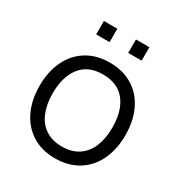

<svg xmlns="http://www.w3.org/2000/svg" viewBox="-173 -852 937 991"><g transform="rotate(30 296.0 -356.0)"><path d="M240.5 -645.5H160.5V-725.5H240.5ZM431.5 -645.5H351.5V-725.5H431.5ZM40 -270.5Q40 -355 71 -419.5Q102 -484 159.8 -519.5Q217.5 -555 295.5 -555Q375 -555 432.8 -519Q490.5 -483 521 -418.5Q551.5 -354 551.5 -270.5Q551.5 -185.5 520.8 -121Q490 -56.5 432.2 -20.8Q374.5 15 295.5 15Q216.5 15 158.8 -21.2Q101 -57.5 70.5 -122Q40 -186.5 40 -270.5ZM473.5 -270.5Q473.5 -370.5 428.2 -427.5Q383 -484.5 295.5 -484.5Q207.5 -484.5 162.8 -426.8Q118 -369 118 -270.5Q118 -205 138.2 -156.5Q158.5 -108 198.2 -81.8Q238 -55.5 295.5 -55.5Q354 -55.5 394 -82.2Q434 -109 453.8 -157.2Q473.5 -205.5 473.5 -270.5Z"/></g></svg>

Font: CCSD_manrope
Style: Regular
Weight: 400
Designer: Mikhail Sharanda
Foundry: Mikhail Sharanda
Version: Version 4.503